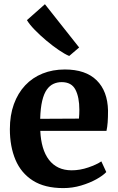

<svg xmlns="http://www.w3.org/2000/svg" viewBox="-20 -904 576 934"><path d="M288 11Q197.5 11 140 -25.5Q82.5 -62 55.2 -126.8Q28 -191.5 28 -275.5Q28 -343.5 47.5 -397.2Q67 -451 102.5 -488.8Q138 -526.5 187 -546.2Q236 -566 295.5 -566Q396.5 -566 450 -513.5Q503.5 -461 505.5 -366Q505.5 -333 503.8 -309.2Q502 -285.5 498 -267.5H176Q178 -222.5 188.5 -187Q199 -151.5 218.2 -126.5Q237.5 -101.5 265 -88.5Q292.5 -75.5 329 -75.5Q369 -75.5 409.8 -89.5Q450.5 -103.5 473 -119L497 -67Q481 -50 448.8 -32Q416.5 -14 374.5 -1.5Q332.5 11 288 11ZM175.5 -326 364 -327Q365 -337 365.5 -348.5Q366 -360 366 -370.5Q366 -431 347 -467.8Q328 -504.5 280 -504.5Q258.5 -504.5 240 -496Q221.5 -487.5 207.5 -467.8Q193.5 -448 185.2 -413.2Q177 -378.5 175.5 -326ZM316 -632Q295.5 -640.5 266 -660.5Q236.5 -680.5 205.5 -706.5Q174.5 -732.5 149 -758.8Q123.5 -785 111 -806L198.5 -883.5L365 -673L317 -632Z"/></svg>

Font: Merriweather 28pt
Style: Bold
Weight: 700
Version: Version 2.100